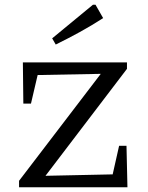

<svg xmlns="http://www.w3.org/2000/svg" viewBox="-20 -786 623 806"><path d="M60 0V-27L403 -476L138 -471L110 -351H78L76 -524H513V-497L171 -48L453 -54L480 -174H511L515 0ZM214 -599 199 -625 370 -766H381L413 -710Q365 -679 315 -651.5Q265 -624 214 -599Z"/></svg>

Font: Piazzolla SC
Style: Regular
Weight: 400
Designer: Juan Pablo del Peral
Foundry: Huerta Tipografica
Version: Version 1.330